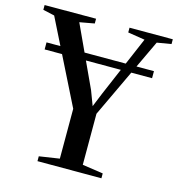

<svg xmlns="http://www.w3.org/2000/svg" viewBox="-126 -838 865 934"><g transform="rotate(15 307.0 -371.5)"><path d="M249 -40V-291L42 -705.5L-16 -718.5V-742.5L243 -743V-719L168.5 -705.5L309 -402L337 -328L366 -399L497 -705.5L411.5 -719V-743H629.5V-719L558 -707L364.5 -297V-40L469 -24.5V0H147V-24.5ZM581 -569.5V-534H40V-569.5Z"/></g></svg>

Font: Merriweather 120pt Medium
Style: Regular
Weight: 500
Version: Version 2.100